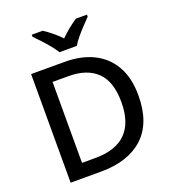

<svg xmlns="http://www.w3.org/2000/svg" viewBox="-164 -1064 1062 1186"><g transform="rotate(-20 366.5 -470.5)"><path d="M673 -364Q673 -183 573.5 -91.5Q474 0 295 0H95V-714H316Q425 -714 505 -674Q585 -634 629 -556.5Q673 -479 673 -364ZM560 -361Q560 -496 494.5 -559.5Q429 -623 309 -623H203V-91H290Q560 -91 560 -361ZM306 -781Q292 -804 270 -831Q248 -858 224 -883.5Q200 -909 182 -928V-941H254Q280 -924 308.5 -901Q337 -878 362 -851Q389 -878 417.5 -901Q446 -924 472 -941H545V-928Q527 -909 502.5 -883.5Q478 -858 455.5 -831Q433 -804 420 -781Z"/></g></svg>

Font: Noto Sans Sinhala UI Medium
Style: Regular
Weight: 500
Designer: Jelle Bosma - Monotype Design Team
Foundry: Monotype Imaging Inc.
Version: Version 2.006; ttfautohint (v1.8.4.7-5d5b)